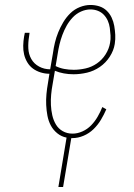

<svg xmlns="http://www.w3.org/2000/svg" viewBox="-20 -548 540 773"><path d="M215 205 248 6Q227 2 210.5 -11.5Q194 -25 184.5 -43Q175 -61 171 -82Q167 -103 166 -125Q165 -147 167 -169Q169 -191 173 -213L179 -251Q161 -251 143.5 -256.5Q126 -262 112.5 -272Q99 -282 90 -297Q81 -312 77 -329Q73 -346 73.5 -364.5Q74 -383 77 -401L80 -416H99L97 -401Q93 -377 94 -353.5Q95 -330 106 -310.5Q117 -291 137.5 -280Q158 -269 182 -269L193 -333Q196 -355 201 -376Q206 -397 214.5 -418Q223 -439 235 -459Q247 -479 263.5 -495Q280 -511 301.5 -519.5Q323 -528 344 -528Q363 -528 380 -522.5Q397 -517 409.5 -505Q422 -493 429.5 -477Q437 -461 440 -443.5Q443 -426 444 -408Q445 -390 442 -371Q438 -345 422 -320Q406 -295 382 -278.5Q358 -262 330.5 -255.5Q303 -249 276 -249Q256 -249 237 -252.5Q218 -256 201 -263L192 -210Q188 -189 186 -167.5Q184 -146 185 -125Q186 -104 190.5 -84Q195 -64 205 -47Q215 -30 232.5 -20Q250 -10 272 -10Q292 -10 312 -19Q332 -28 347 -43.5Q362 -59 373 -78Q384 -97 392 -117L408 -108Q399 -87 386.5 -66Q374 -45 356.5 -28Q339 -11 316.5 -1.5Q294 8 272 8Q270 8 269 8Q268 8 267 8L234 205ZM277 -267Q300 -267 324.5 -272.5Q349 -278 370 -292.5Q391 -307 405 -329Q419 -351 423 -375Q426 -390 425 -405.5Q424 -421 422 -436Q420 -451 414 -464.5Q408 -478 398 -488.5Q388 -499 374 -504.5Q360 -510 344 -510Q325 -510 306 -501.5Q287 -493 272.5 -477.5Q258 -462 248 -444Q238 -426 231 -407Q224 -388 219.5 -369Q215 -350 212 -330L204 -282Q220 -274 238.5 -270.5Q257 -267 277 -267Z"/></svg>

Font: Iosevka SS04 Thin
Style: Italic
Weight: 100
Italic angle: -9°
Monospace: yes
Designer: Belleve Invis
Foundry: Belleve Invis
Version: Version 19.0.0; ttfautohint (v1.8.4)